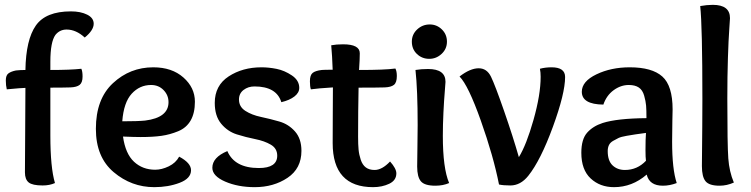

<svg xmlns="http://www.w3.org/2000/svg" viewBox="-20 -763 3102 793"><path d="M188 -508V-474Q272 -474 316 -479Q321 -468 321 -447Q321 -422 309 -412.5Q297 -403 271 -402Q242 -401 188 -401V-203Q188 -71 207 -7Q185 3 156 3Q114 3 98.5 -9.5Q83 -22 83 -51Q83 -105 84 -217.5Q85 -330 85 -400Q71 -400 8 -394Q4 -410 4 -431Q4 -452 15 -460Q26 -468 46 -472Q64 -474 85 -474Q87 -599 128 -657.5Q169 -716 273 -716Q313 -716 340 -702.5Q367 -689 367 -665Q367 -638 330 -608Q294 -641 255 -641Q227 -641 209 -619Q188 -590 188 -508Z M561 -197Q534 -197 488 -199Q498 -128 533.5 -95Q569 -62 621 -62Q648 -62 677 -76Q706 -90 720 -116Q769 -90 769 -60Q769 -26 722 -8Q675 10 617 10Q523 10 449.5 -52Q376 -114 376 -231Q376 -354 446.5 -419.5Q517 -485 613 -485Q690 -485 737.5 -443Q785 -401 785 -343Q785 -296 767.5 -265.5Q750 -235 716 -221Q682 -207 647 -202Q612 -197 561 -197ZM604 -412Q557 -412 524 -376Q491 -340 485 -262Q549 -262 579 -265Q676 -277 676 -341Q676 -370 655.5 -391Q635 -412 604 -412Z M1142 -341Q1122 -406 1031 -406Q1005 -406 986 -391.5Q967 -377 967 -352Q967 -322 993.5 -305Q1020 -288 1058 -280Q1096 -272 1134 -261Q1172 -250 1198.5 -220Q1225 -190 1225 -140Q1225 -67 1167.5 -28.5Q1110 10 1032 10Q963 10 910 -13Q857 -36 857 -70Q857 -113 919 -139Q949 -69 1049 -69Q1125 -69 1125 -120Q1125 -150 1098.5 -165.5Q1072 -181 1034 -188.5Q996 -196 958 -208Q920 -220 893.5 -252Q867 -284 867 -338Q867 -410 924.5 -447.5Q982 -485 1060 -485Q1090 -485 1122.5 -478.5Q1155 -472 1185.5 -451.5Q1216 -431 1216 -400Q1216 -380 1196 -364.5Q1176 -349 1142 -341Z M1309 -474Q1318 -475 1354 -475Q1352 -534 1348 -576Q1369 -580 1397 -580Q1466 -580 1466 -543Q1466 -519 1463 -474Q1571 -474 1613 -480Q1619 -469 1619 -449Q1619 -422 1607 -412.5Q1595 -403 1569 -402Q1539 -401 1461 -401Q1459 -307 1459 -198Q1459 -166 1461 -145Q1463 -124 1470 -103Q1477 -82 1491 -71.5Q1505 -61 1527 -61Q1558 -61 1591 -96Q1617 -67 1617 -47Q1617 -18 1587.5 -4Q1558 10 1521 10Q1354 10 1354 -172Q1354 -219 1354.5 -302.5Q1355 -386 1355 -402Q1291 -398 1264 -394Q1260 -405 1260 -427Q1260 -453 1271.5 -462Q1283 -471 1309 -474Z M1748 -478Q1820 -478 1820 -425Q1820 -419 1817 -384.5Q1814 -350 1811.5 -299Q1809 -248 1809 -202Q1809 -68 1835 -7Q1810 4 1778 4Q1734 4 1718.5 -14Q1703 -32 1703 -75Q1703 -91 1704 -152.5Q1705 -214 1705 -247Q1705 -392 1696 -474Q1720 -478 1748 -478ZM1753 -520Q1723 -520 1702 -540Q1681 -560 1681 -591Q1681 -621 1703 -641.5Q1725 -662 1755 -662Q1784 -662 1805 -641.5Q1826 -621 1826 -591Q1826 -561 1804 -540.5Q1782 -520 1753 -520Z M2258 -485Q2314 -485 2314 -445Q2314 -377 2263.5 -239Q2213 -101 2162 -37Q2130 3 2088 3Q2058 3 2041 -1Q2018 -118 1966 -264.5Q1914 -411 1878 -447Q1922 -481 1957 -481Q1991 -481 2008 -446Q2025 -411 2062 -304.5Q2099 -198 2123 -114Q2154 -164 2183.5 -268Q2213 -372 2213 -446Q2213 -464 2210 -479Q2232 -485 2258 -485Z M2646 -143Q2646 -189 2648 -214Q2618 -210 2604.5 -208Q2591 -206 2568 -202Q2545 -198 2534.5 -193Q2524 -188 2512 -181Q2500 -174 2495 -163.5Q2490 -153 2490 -139Q2490 -99 2510 -80Q2530 -61 2561 -61Q2612 -61 2648 -99Q2646 -112 2646 -143ZM2650 -275Q2650 -309 2648.5 -327Q2647 -345 2640.5 -368Q2634 -391 2618.5 -401.5Q2603 -412 2577 -412Q2544 -412 2514.5 -390.5Q2485 -369 2472 -331Q2383 -332 2383 -384Q2383 -427 2443.5 -456Q2504 -485 2581 -485Q2673 -485 2715.5 -447Q2758 -409 2758 -311Q2758 -308 2757 -264Q2756 -220 2756 -178Q2756 -64 2775 -7Q2746 4 2718 4Q2662 4 2651 -42Q2591 10 2516 10Q2458 10 2419.5 -26Q2381 -62 2381 -132Q2381 -188 2405 -215Q2429 -242 2469 -255Q2529 -274 2650 -275Z M2924 -743Q2995 -743 2995 -688Q2995 -682 2992 -641.5Q2989 -601 2986.5 -525Q2984 -449 2984 -356Q2984 -164 2988 -109Q2992 -54 3011 -9Q2982 4 2952 4Q2909 4 2894 -14.5Q2879 -33 2879 -77Q2881 -265 2881 -353Q2881 -656 2872 -738Q2900 -743 2924 -743Z"/></svg>

Font: Overlock
Style: Bold
Weight: 700
Designer: Dario Muhafara
Foundry: Dario Manuel Muhafara
Version: Version 1.002